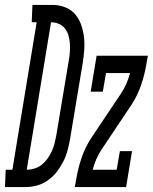

<svg xmlns="http://www.w3.org/2000/svg" viewBox="-80 -755 617 775"><path d="M-60 0 -57 -70H-30L68 -665H48L51 -735H86H138Q164 -734 187 -724Q210 -714 225 -695.5Q240 -677 248 -653.5Q256 -630 259 -604.5Q262 -579 260 -553Q258 -527 254 -501L203 -195Q199 -172 193 -149Q187 -126 176 -104Q165 -82 150 -62.5Q135 -43 114.5 -28Q94 -13 70.5 -6.5Q47 0 24 0ZM28 -70Q44 -70 60 -75Q76 -80 89 -90.5Q102 -101 112 -115Q122 -129 129 -144.5Q136 -160 140 -175.5Q144 -191 147 -207L198 -513Q201 -529 202 -546Q203 -563 202 -579.5Q201 -596 196.5 -611.5Q192 -627 182.5 -639.5Q173 -652 158 -658.5Q143 -665 127 -665H126ZM222 0 228 -33Q235 -76 249.5 -118.5Q264 -161 289 -199L408 -377Q421 -396 430 -417Q439 -438 445 -460H348L335 -385H286L310 -530H517L511 -497Q504 -454 489.5 -411.5Q475 -369 450 -331L331 -153Q318 -134 309 -113Q300 -92 294 -70H391L404 -145H453L429 0Z"/></svg>

Font: Iosevka Curly Slab Oblique
Style: Regular
Weight: 400
Italic angle: -9°
Monospace: yes
Designer: Belleve Invis
Foundry: Belleve Invis
Version: Version 11.1.0; ttfautohint (v1.8.3)